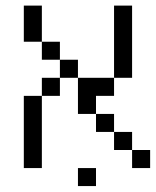

<svg xmlns="http://www.w3.org/2000/svg" viewBox="-20 -582 540 665"><path d="M312.5 62.5V0H250V62.5ZM500 0V-62.5H437.5V0ZM62.5 -250Q62.5 -250 62.5 0H125Q125 0 125 -250ZM437.5 -62.5V-125H375V-62.5ZM375 -125V-187.5H312.5V-125ZM312.5 -187.5V-250H375V-312.5H250Q250 -312.5 250 -187.5ZM125 -250H187.5V-312.5H125ZM187.5 -312.5H250V-375H187.5ZM375 -312.5H437.5Q437.5 -312.5 437.5 -562.5H375Q375 -562.5 375 -312.5ZM187.5 -375V-437.5H125V-375ZM125 -437.5Q125 -437.5 125 -562.5H62.5Q62.5 -562.5 62.5 -437.5Z"/></svg>

Font: CalcUnifontExMono
Style: Regular
Weight: 500
Version: Version 15.0.06